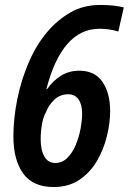

<svg xmlns="http://www.w3.org/2000/svg" viewBox="-20 -744 519 774"><path d="M196 10Q113 10 73.5 -44.5Q34 -99 34 -194Q34 -267 50 -345.5Q66 -424 97 -495Q128 -566 172 -617Q210 -662 262.5 -693Q315 -724 384 -724Q413 -724 436.5 -721.5Q460 -719 479 -714L457 -617Q421 -628 381 -628Q230 -628 167 -385H170Q193 -418 225.5 -438.5Q258 -459 300 -459Q362 -459 393 -414Q424 -369 424 -296Q424 -248 411 -195Q398 -142 371 -95.5Q344 -49 300.5 -19.5Q257 10 196 10ZM202 -87Q231 -87 251.5 -107.5Q272 -128 285 -159Q298 -190 304.5 -224Q311 -258 311 -286Q311 -323 296.5 -343.5Q282 -364 255 -364Q222 -364 198.5 -341.5Q175 -319 165 -291Q154 -272 149 -242Q144 -212 144 -183Q144 -139 159 -113Q174 -87 202 -87Z"/></svg>

Font: Noto Sans Condensed SemiBold
Style: Italic
Weight: 600
Width: 3
Italic angle: -12°
Designer: Monotype Design Team
Foundry: Monotype Imaging Inc.
Version: Version 2.013; ttfautohint (v1.8.4.7-5d5b)